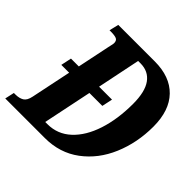

<svg xmlns="http://www.w3.org/2000/svg" viewBox="-202 -876 1039 1039"><g transform="rotate(45 317.5 -357.0)"><path d="M655 -459Q655 -336 610.5 -231Q566 -126 481.5 -63Q397 0 283 0H-20L-8 -54H4Q33 -54 52 -65.5Q71 -77 78 -112L126 -343H66L79 -404H139L177 -587Q178 -594 181.5 -607.5Q185 -621 185 -628Q185 -648 171.5 -654Q158 -660 128 -660H118L131 -714H410Q527 -714 591 -648Q655 -582 655 -459ZM490 -468Q490 -561 457 -606.5Q424 -652 363 -652H345L294 -404H393L380 -343H281L223 -63H240Q317 -63 373.5 -115.5Q430 -168 460 -260Q490 -352 490 -468Z"/></g></svg>

Font: Noto Serif CondExtraBold
Style: Italic
Weight: 800
Width: 3
Italic angle: -12°
Designer: Monotype Design Team
Foundry: Monotype Imaging Inc.
Version: Version 1.001